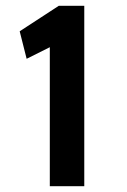

<svg xmlns="http://www.w3.org/2000/svg" viewBox="-20 -643 440 663"><path d="M152 0V-480L72 -440L48 -535L183 -623H271V0Z"/></svg>

Font: Inconsolata Condensed Black
Style: Regular
Weight: 900
Width: 3
Monospace: yes
Designer: Raph Levien, Cyreal, Brenton Simpson
Foundry: Raph Levien, Cyreal, Google
Version: Version 3.001; ttfautohint (v1.8.2.53-6de2)